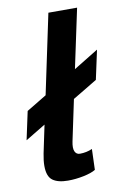

<svg xmlns="http://www.w3.org/2000/svg" viewBox="-104 -749 524 810"><g transform="rotate(-10 157.5 -344.0)"><path d="M4 -307 90 -359 162 -700H285L231 -446L337 -511L310 -386L205 -323L168 -148Q162 -119 168.5 -105Q175 -91 190 -91Q218 -91 243 -102L240 -13Q222 -2 188 5Q154 12 121 12Q78 12 55.5 -4.5Q33 -21 33 -66Q33 -89 39 -119L64 -238L-22 -186Z"/></g></svg>

Font: PT Sans
Style: Bold Italic
Weight: 700
Italic angle: -12°
Designer: A.Korolkova, O.Umpeleva, V.Yefimov
Foundry: ParaType Ltd
Version: Version 2.003W OFL